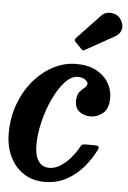

<svg xmlns="http://www.w3.org/2000/svg" viewBox="-58 -816 579 867"><g transform="rotate(5 231.5 -382.0)"><path d="M439.5 -392Q439.5 -343 414 -322Q388.5 -301 356.5 -301Q329.5 -301 308 -316.8Q286.5 -332.5 287 -366.5Q287 -392.5 298.2 -406.2Q309.5 -420 320.5 -428.2Q331.5 -436.5 332 -447Q332 -455.5 319.2 -464.8Q306.5 -474 286 -474Q256.5 -474 228 -443Q199.5 -412 176.5 -363Q153.5 -314 139.8 -258Q126 -202 126 -152Q126 -104.5 143.2 -79Q160.5 -53.5 192.5 -53.5Q219 -53.5 244 -69.8Q269 -86 289.5 -110.5Q310 -135 323.5 -159.5Q327 -167 331.5 -170Q336 -173 348.5 -173H385.5Q400.5 -173 405.2 -169.5Q410 -166 405 -155Q386 -115 354.2 -76.8Q322.5 -38.5 278 -13.5Q233.5 11.5 175.5 11.5Q122.5 11.5 82.2 -14.8Q42 -41 19.5 -87.2Q-3 -133.5 -3 -194Q-3 -265.5 20 -327Q43 -388.5 82 -434.2Q121 -480 170.8 -505.8Q220.5 -531.5 273.5 -531.5Q329.5 -531.5 366.2 -511.2Q403 -491 421.2 -459.2Q439.5 -427.5 439.5 -392ZM454 -751Q470.5 -726.5 465 -705Q459.5 -683.5 439 -672L308.5 -599Q302.5 -595 299 -595Q295.5 -595 290.5 -600.5L261.5 -630.5Q253.5 -639.5 261.5 -647.5L365.5 -757.5Q383 -777 411.2 -774.5Q439.5 -772 454 -751Z"/></g></svg>

Font: Besley* Narrow Semi
Style: Italic
Weight: 600
Width: 4
Italic angle: -13°
Designer: Owen Earl
Foundry: indestructible type*
Version: Version 3.000; ttfautohint (v1.8.3)